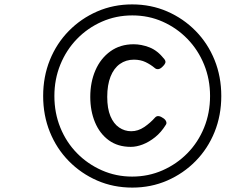

<svg xmlns="http://www.w3.org/2000/svg" viewBox="-20 -928 1045 872"><path d="M581 -76Q495 -76 421.5 -108Q348 -140 292.5 -196.5Q237 -253 206.5 -328.5Q176 -404 176 -492Q176 -580 206.5 -655.5Q237 -731 292.5 -787.5Q348 -844 421.5 -876Q495 -908 580 -908Q666 -908 739.5 -876Q813 -844 868.5 -787.5Q924 -731 954.5 -655.5Q985 -580 985 -492Q985 -404 954.5 -328.5Q924 -253 868.5 -196.5Q813 -140 739.5 -108Q666 -76 581 -76ZM580 -126Q654 -126 718.5 -154.5Q783 -183 831.5 -232.5Q880 -282 907 -348.5Q934 -415 934 -492Q934 -568 907 -634.5Q880 -701 831.5 -751Q783 -801 719 -829.5Q655 -858 581 -858Q507 -858 442.5 -829.5Q378 -801 329.5 -751Q281 -701 254 -634.5Q227 -568 227 -492Q227 -415 254 -348.5Q281 -282 329.5 -232.5Q378 -183 442.5 -154.5Q507 -126 580 -126ZM574 -261Q515 -261 474 -291Q433 -321 411.5 -372.5Q390 -424 390 -488Q390 -555 413.5 -609Q437 -663 481.5 -695Q526 -727 587 -727Q622 -727 658.5 -713Q695 -699 726 -660Q734 -650 730.5 -641.5Q727 -633 718 -625Q708 -615 699 -614Q690 -613 683 -619Q664 -635 641 -646Q618 -657 588 -657Q552 -657 524.5 -637.5Q497 -618 482 -580Q467 -542 467 -488Q467 -435 481.5 -400.5Q496 -366 521 -349Q546 -332 576 -332Q607 -332 635 -351Q663 -370 685 -395Q692 -402 701.5 -400.5Q711 -399 722 -391Q731 -385 734.5 -376.5Q738 -368 733 -361Q712 -327 684.5 -305Q657 -283 628.5 -272Q600 -261 574 -261Z"/></svg>

Font: Playwrite AU TAS
Style: Regular
Weight: 400
Designer: Veronika Burian, José Scaglione
Foundry: TypeTogether
Version: Version 1.002